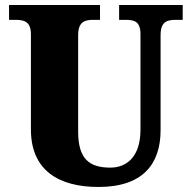

<svg xmlns="http://www.w3.org/2000/svg" viewBox="-20 -734 762 764"><path d="M372 10C549 10 619 -82 619 -216V-594C619 -648 645 -655 679 -655H707V-714H454V-655H481C515 -655 539 -648 539 -598V-218C539 -110 484 -67 419 -67C337 -67 291 -100 291 -210V-594C291 -648 318 -655 351 -655H378V-714H16V-655H43C76 -655 103 -648 103 -598V-219C103 -55 215 10 372 10Z"/></svg>

Font: Noto Serif Bengali SemiCondensed Black
Style: Regular
Weight: 900
Width: 4
Designer: Juan Bruce, Universal Thirst, Indian Type Foundry and the Monotype Design Team.
Foundry: Monotype Imaging Inc.
Version: Version 2.003